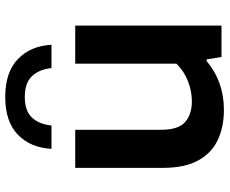

<svg xmlns="http://www.w3.org/2000/svg" viewBox="-90 -756 856 716"><g transform="rotate(-90 338.0 -398.0)"><path d="M286.5 9Q222.5 9 173.8 -14Q125 -37 97.5 -87.2Q70 -137.5 70 -218.5V-545.5H212V-226Q212 -161 240.8 -135.8Q269.5 -110.5 318 -110.5Q355.5 -110.5 393 -125Q430.5 -139.5 458.5 -168V-545.5H600.5V0H483.5L474.5 -55.5H468.5Q391.5 9 286.5 9ZM141 -634Q145 -712 193.5 -759.2Q242 -806.5 334.5 -806.5Q427 -806.5 476 -759Q525 -711.5 529 -634H442Q437.5 -679.5 412.2 -706.5Q387 -733.5 334.5 -733.5Q282 -733.5 257.2 -706.5Q232.5 -679.5 228 -634Z"/></g></svg>

Font: Encode Sans Expanded Expanded SemiBold
Style: Regular
Weight: 600
Width: 7
Designer: Multiple Designers
Foundry: Impallari Type
Version: Version 3.000; ttfautohint (v1.8.3) -l 8 -r 50 -G 200 -x 14 